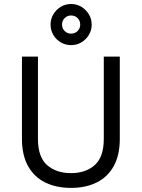

<svg xmlns="http://www.w3.org/2000/svg" viewBox="-20 -904 693 936"><path d="M87 -628H165V-227Q165 -138.5 209.5 -99.2Q254 -60 326 -60Q397.5 -60 441.8 -99.2Q486 -138.5 486 -227V-628H564V-227Q564 -148 534.8 -94.8Q505.5 -41.5 452 -14.8Q398.5 12 326 12Q253.5 12 199.8 -14.8Q146 -41.5 116.5 -94.8Q87 -148 87 -227ZM326.5 -684Q299 -684 276.2 -697.5Q253.5 -711 240 -733.8Q226.5 -756.5 226.5 -784Q226.5 -811.5 240 -834.2Q253.5 -857 276.2 -870.8Q299 -884.5 326.5 -884.5Q354 -884.5 376.8 -870.8Q399.5 -857 413.2 -834.2Q427 -811.5 427 -784Q427 -756.5 413.2 -733.8Q399.5 -711 376.8 -697.5Q354 -684 326.5 -684ZM326.5 -740Q345.5 -740 358.2 -752.8Q371 -765.5 371 -784Q371 -803 358.2 -815.8Q345.5 -828.5 326.5 -828.5Q308 -828.5 295.2 -815.8Q282.5 -803 282.5 -784Q282.5 -765.5 295.2 -752.8Q308 -740 326.5 -740Z"/></svg>

Font: Karla
Style: Regular
Weight: 400
Designer: Jonathan Pinhorn
Version: Version 2.004;gftools[0.9.33]